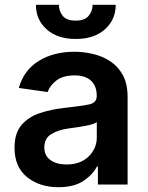

<svg xmlns="http://www.w3.org/2000/svg" viewBox="-20 -768 615 799"><path d="M223 11Q144.9 11 92.7 -30.9Q40.5 -72.8 40.5 -153.1Q40.5 -214.5 70.1 -248.4Q99.8 -282.3 147.2 -297.8Q194.6 -313.2 247.5 -318.9Q319.6 -326.7 351 -333.5Q382.5 -340.2 382.5 -367.9V-370Q382.5 -410.2 358.7 -432.2Q334.9 -454.2 290.1 -454.2Q242.9 -454.2 215.4 -433.6Q187.9 -413 178.3 -384.9L58.2 -402Q79.5 -476.6 141.5 -514.6Q203.5 -552.6 289.4 -552.6Q328.5 -552.6 367.5 -543.3Q406.6 -534.1 439.1 -512.8Q471.6 -491.5 491.3 -455.3Q511 -419 511 -365.1V0H387.4V-74.9H383.2Q365.8 -40.5 326.5 -14.7Q287.3 11 223 11ZM256.4 -83.5Q314.6 -83.5 348.7 -116.8Q382.8 -150.2 382.8 -195.7V-259.9Q374.6 -253.2 352.8 -248Q331 -242.9 306.5 -239.3Q282 -235.8 264.9 -233.3Q221.9 -227.3 193.2 -209.7Q164.4 -192.1 164.4 -155.2Q164.4 -119.7 190.3 -101.6Q216.3 -83.5 256.4 -83.5ZM365.4 -747.9H461.6Q461.3 -685.7 416.5 -645.8Q371.8 -605.8 295.1 -605.8Q219.1 -605.8 174.2 -645.8Q129.3 -685.7 129.6 -747.9H225.1Q225.1 -722.3 240.9 -702.2Q256.7 -682.2 295.1 -682.2Q332.7 -682.2 348.9 -702.1Q365.1 -721.9 365.4 -747.9Z"/></svg>

Font: Inter UI Semi Bold
Style: Regular
Weight: 600
Designer: Rasmus Andersson
Foundry: rsms
Version: 3.2;8d6f07862